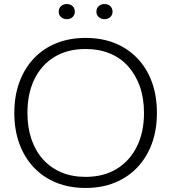

<svg xmlns="http://www.w3.org/2000/svg" viewBox="-20 -924 849 952"><path d="M404 8Q325 8 260 -18Q195 -44 148 -93.5Q101 -143 76 -211.5Q51 -280 51 -364Q51 -449 76.5 -517.5Q102 -586 148.5 -635Q195 -684 260 -710Q325 -736 404 -736Q485 -736 549.5 -710Q614 -684 661 -635Q708 -586 733 -517.5Q758 -449 758 -364Q758 -279 732.5 -210.5Q707 -142 660 -93Q613 -44 548.5 -18Q484 8 404 8ZM404 -47Q494 -47 558.5 -86.5Q623 -126 658.5 -197Q694 -268 694 -364Q694 -437 673.5 -495Q653 -553 615.5 -595Q578 -637 524.5 -659Q471 -681 404 -681Q315 -681 250.5 -642Q186 -603 151 -532Q116 -461 116 -364Q116 -292 136 -233.5Q156 -175 193.5 -133.5Q231 -92 284 -69.5Q337 -47 404 -47ZM498 -829Q481 -829 469.5 -839.5Q458 -850 458 -866Q458 -883 469.5 -893.5Q481 -904 498 -904Q516 -904 527 -893.5Q538 -883 538 -866Q538 -850 527 -839.5Q516 -829 498 -829ZM311 -829Q294 -829 282.5 -839.5Q271 -850 271 -866Q271 -883 282.5 -893.5Q294 -904 311 -904Q329 -904 340 -893.5Q351 -883 351 -866Q351 -850 340 -839.5Q329 -829 311 -829Z"/></svg>

Font: Mona Sans ExtraLight Light
Style: Regular
Weight: 300
Version: Version 2.000